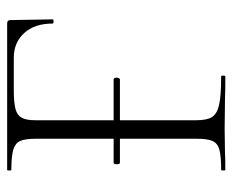

<svg xmlns="http://www.w3.org/2000/svg" viewBox="-78 -588 665 550"><g transform="rotate(-90 255.0 -312.5)"><path d="M60 -311Q60 -320 64 -320H303Q308 -320 308 -311Q308 -308 306.5 -305Q305 -302 303 -302H64Q60 -302 60 -311ZM44 -12Q83 -12 101.5 -17Q120 -22 126.5 -36.5Q133 -51 133 -81V-544Q133 -574 126.5 -588Q120 -602 101.5 -607.5Q83 -613 44 -613Q42 -613 42 -619Q42 -625 44 -625H463Q473 -625 473 -616L475 -495Q475 -492 469 -492Q463 -492 463 -495Q463 -546 436 -576Q409 -606 365 -606H273Q236 -606 218 -601Q200 -596 193 -583Q186 -570 186 -543V-85Q186 -53 195 -38.5Q204 -24 229.5 -18Q255 -12 311 -12Q314 -12 314 -6Q314 0 311 0Q270 0 247 -1L160 -2L94 -1Q76 0 44 0Q42 0 42 -6Q42 -12 44 -12Z"/></g></svg>

Font: Cormorant Unicase Light
Style: Regular
Weight: 300
Designer: Christian Thalmann (Catharsis Fonts)
Foundry: Catharsis Fonts
Version: Version 4.000